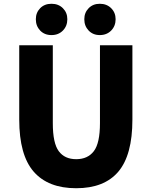

<svg xmlns="http://www.w3.org/2000/svg" viewBox="-20 -984 803 1018"><path d="M82 -744H260V-331Q260 -225 291.5 -182.5Q323 -140 384 -140Q445 -140 477.5 -182.5Q510 -225 510 -331V-744H682V-350Q682 -162 607.5 -74Q533 14 384 14Q235 14 158.5 -74Q82 -162 82 -350ZM253 -798Q216 -798 193 -822Q170 -846 170 -882Q170 -917 193 -940.5Q216 -964 253 -964Q290 -964 313.5 -940.5Q337 -917 337 -882Q337 -846 313.5 -822Q290 -798 253 -798ZM427 -882Q427 -917 450 -940.5Q473 -964 509 -964Q546 -964 569.5 -940.5Q593 -917 593 -882Q593 -846 569.5 -822Q546 -798 509 -798Q473 -798 450 -822Q427 -846 427 -882Z"/></svg>

Font: Kinto Sans Black
Style: Regular
Weight: 900
Designer: Authors: Ryoko NISHIZUKA  (kana & ideographs); Paul D. Hunt (Latin, Greek & Cyrillic); Wenlong ZHANG  (bopomofo); Sandol
Foundry: Adobe Systems Incorporated, ookami Inc.
Version: Version 0.001